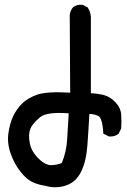

<svg xmlns="http://www.w3.org/2000/svg" viewBox="-20 -782 540 816"><path d="M172.9 7.8Q142.6 3.4 117.7 -8.3Q91.8 -20.5 66.9 -52.7Q41.5 -84 25.9 -127.9Q9.8 -172.4 15.6 -214.8Q21.5 -256.3 34.7 -285.6Q47.9 -314.9 71.8 -339.8Q84 -352.5 100.8 -362.5Q117.7 -372.6 138.7 -379.9Q179.7 -394 278.3 -388.2L276.4 -718.8V-719.2Q278.8 -736.8 289.6 -750L290 -750.5Q305.7 -763.7 329.6 -761.7H330.6L331.5 -761.2L351.1 -751.5L352.5 -750.5L353.5 -749Q368.2 -726.6 366.2 -697.3V-385.7Q379.9 -385.3 392.8 -383.5Q405.8 -381.8 418.5 -378.9Q424.3 -377.4 429.9 -375.2Q435.5 -373 440.7 -370.4Q445.8 -367.7 450.9 -364.3Q456.1 -360.8 460.7 -356.7Q465.3 -352.5 470.2 -347.7Q493.2 -323.7 495.1 -294.4Q497.1 -266.6 495.1 -236.8V-235.8L494.6 -234.9L484.9 -215.3L484.4 -213.9L483.4 -213.4Q467.8 -200.2 443.8 -202.1H442.9L441.9 -202.6L422.4 -212.4L418.9 -213.9V-217.3Q418 -233.4 416 -246.3Q414.1 -259.3 411.4 -267.8Q408.7 -276.4 405.8 -281.5Q402.8 -286.6 399.4 -288.1Q384.3 -296.9 359.9 -297.9Q357.9 -264.6 356 -232.2Q354 -199.7 351.6 -166.5Q346.7 -97.2 325.2 -53.2Q303.2 -7.8 260.3 6.3Q218.3 20.5 172.9 7.8ZM242.7 -89.4Q252.9 -113.8 258.5 -139.6Q264.2 -165.5 265.6 -192.9Q268.6 -246.6 272 -300.3Q178.7 -307.6 149.4 -283.2Q133.8 -270 123.5 -257.8Q113.3 -245.6 108.9 -234.4Q99.6 -211.4 106.4 -174.8Q109.4 -156.7 118.9 -140.1Q128.4 -123.5 143.6 -108.4Q174.3 -78.1 200.7 -80.1Q227.1 -82 242.7 -89.4Z"/></svg>

Font: NaikaiFont
Style: SemiBold
Weight: 600
Version: Version 1.89